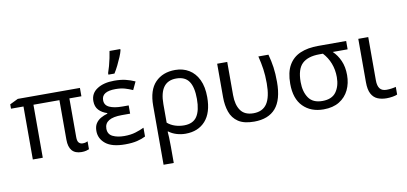

<svg xmlns="http://www.w3.org/2000/svg" viewBox="-89 -1109 3500 1652"><g transform="rotate(-10 1661.5 -282.5)"><path d="M568 -62Q582 -62 593.5 -65Q605 -68 612 -72V-3Q604 1 586.5 5.5Q569 10 546 10Q435 10 435 -118V-463H208V0H121V-463H12V-501L84 -536H627V-463H522V-124Q522 -89 535 -75.5Q548 -62 568 -62Z M1014 -315V-243H941Q790 -243 790 -151Q790 -102 831 -82Q872 -62 932 -62Q988 -62 1030.5 -75Q1073 -88 1106 -104V-27Q1075 -11 1032 -0.5Q989 10 927 10Q812 10 757 -34.5Q702 -79 702 -146Q702 -186 718.5 -211.5Q735 -237 762 -252.5Q789 -268 821 -277V-282Q776 -296 748.5 -325.5Q721 -355 721 -404Q721 -472 778.5 -509Q836 -546 927 -546Q985 -546 1026.5 -536Q1068 -526 1108 -508L1075 -438Q1042 -453 1007.5 -463Q973 -473 926 -473Q805 -473 805 -397Q805 -353 846.5 -334Q888 -315 958 -315ZM888 -606V-620Q897 -645 906 -677.5Q915 -710 922 -744Q929 -778 933 -805H1027V-794Q1022 -772 1008 -738.5Q994 -705 976.5 -669.5Q959 -634 941 -606Z M1692 -268Q1692 -132 1628.5 -61Q1565 10 1455 10Q1415 10 1377 -1.5Q1339 -13 1310 -35H1305Q1307 -19 1308.5 17Q1310 53 1310 98V240H1221V-275Q1221 -412 1286 -479Q1351 -546 1460 -546Q1528 -546 1580.5 -514Q1633 -482 1662.5 -420Q1692 -358 1692 -268ZM1456 -472Q1310 -472 1310 -274V-112Q1339 -87 1376.5 -75Q1414 -63 1454 -63Q1533 -63 1567.5 -115Q1602 -167 1602 -268Q1602 -371 1567.5 -421.5Q1533 -472 1456 -472Z M2054 10Q1965 10 1915.5 -23.5Q1866 -57 1846 -114.5Q1826 -172 1826 -243V-536H1914V-246Q1914 -161 1949 -111.5Q1984 -62 2061 -62Q2141 -62 2179 -119Q2217 -176 2217 -296Q2217 -366 2209 -421Q2201 -476 2186 -536H2274Q2290 -477 2298 -421.5Q2306 -366 2306 -292Q2306 -137 2242.5 -63.5Q2179 10 2054 10Z M2910 -246Q2910 -174 2882 -116Q2854 -58 2798.5 -24Q2743 10 2661 10Q2550 10 2482.5 -58Q2415 -126 2415 -256Q2415 -357 2450.5 -418.5Q2486 -480 2551.5 -508Q2617 -536 2706 -536H2953V-463H2823Q2862 -426 2886 -372Q2910 -318 2910 -246ZM2506 -256Q2506 -171 2543 -117Q2580 -63 2663 -63Q2746 -63 2783 -114Q2820 -165 2820 -244Q2820 -309 2798.5 -364.5Q2777 -420 2737 -463H2706Q2606 -463 2556 -416Q2506 -369 2506 -256Z M3146 -536V-158Q3146 -110 3164.5 -86Q3183 -62 3223 -62Q3245 -62 3268.5 -65.5Q3292 -69 3305 -73V-6Q3291 1 3264 5.5Q3237 10 3211 10Q3167 10 3132.5 -4.5Q3098 -19 3078.5 -55.5Q3059 -92 3059 -157V-536Z"/></g></svg>

Font: Noto Sans IKEA
Style: Regular
Weight: 400
Designer: Monotype Design Team
Foundry: Monotype Imaging Inc.
Version: Version 2.001